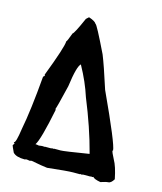

<svg xmlns="http://www.w3.org/2000/svg" viewBox="-102 -756 688 814"><g transform="rotate(15 242.0 -349.0)"><path d="M187.5 -679.7H189.5Q215.8 -670.9 221.7 -660.2Q227.5 -660.2 284.2 -543Q301.3 -501 333.5 -400.4Q432.6 -186.5 432.6 -160.2H430.2Q430.2 -153.8 445.3 -125Q460.4 -99.1 471.2 -44.9Q459.5 -25.4 447.3 -25.4Q439 -25.4 415 -17.6Q385.7 -22.9 380.9 -31.2L376.5 -29.3H374.5Q372.1 -29.3 372.1 -31.2L368.2 -29.3H337.9L327.1 -27.3V-29.3L322.8 -27.3H293Q268.6 -27.3 181.2 -17.6Q161.6 -19.5 110.4 -29.3L101.6 -27.3Q93.3 -29.3 86.4 -29.3Q84.5 -29.3 80.1 -27.3Q42.5 -27.3 28.3 -43Q15.6 -69.8 15.6 -72.3L22 -82Q17.6 -82 17.6 -85.9Q26.4 -85.9 35.2 -148.4Q52.2 -235.4 64.9 -386.7Q66.9 -386.7 71.3 -392.6L69.3 -396.5Q121.1 -531.7 121.1 -556.6Q124 -556.6 138.2 -595.7Q145.5 -598.6 176.8 -669.9ZM150.9 -267.6Q150.9 -265.6 153.3 -265.6Q125 -125.5 107.9 -101.6Q114.7 -101.6 123 -99.6Q134.3 -101.6 144.5 -101.6V-99.6L148.9 -101.6H174.8L185.5 -103.5V-101.6L189.5 -103.5H217.8Q232.4 -103.5 339.8 -121.1V-123Q312 -229.5 262.7 -349.6Q243.2 -411.1 207 -476.6V-478.5Q190.9 -467.3 178.7 -375Q155.3 -276.9 150.9 -267.6Z"/></g></svg>

Font: Mister Brush
Style: Regular
Weight: 400
Designer: GGBotNet
Foundry: GGBotNet
Version: 1.00